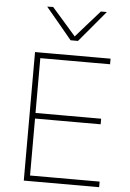

<svg xmlns="http://www.w3.org/2000/svg" viewBox="-63 -1016 717 1061"><g transform="rotate(5 295.5 -485.0)"><path d="M110 0Q110 -61 110 -117Q110 -173 110 -238V-475Q110 -540.5 110 -596.5Q110 -652.5 110 -713H529V-682Q476 -682 415.2 -682Q354.5 -682 272 -682H126L142 -710Q142 -649.5 142 -593.5Q142 -537.5 142 -472V-242Q142 -177 142 -121Q142 -65 142 -4L126 -31H276Q346 -31 408.2 -31Q470.5 -31 528 -31V0ZM136 -347V-378H281Q353 -378 405.2 -378Q457.5 -378 506 -378V-347Q454.5 -347 402.5 -347Q350.5 -347 280 -347ZM300 -795Q264 -838.5 227.8 -882Q191.5 -925.5 155 -969L188 -970Q223.5 -929.5 257.8 -890.5Q292 -851.5 327.5 -810.5H314Q349.5 -851 383.8 -889.8Q418 -928.5 453 -968H486Q450 -925 414 -881.8Q378 -838.5 341 -795Z"/></g></svg>

Font: Commissioner Thin
Style: Regular
Weight: 100
Designer: Kostas Bartsokas
Foundry: Kostas Bartsokas
Version: Version 1.001;gftools[0.9.23]